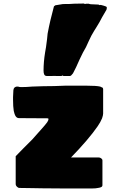

<svg xmlns="http://www.w3.org/2000/svg" viewBox="-20 -1069 663 1089"><path d="M219 -1Q181 -1 161 -2L91 -3Q83 -3 76 -10Q69 -17 69 -24V-183L110 -225Q163 -278 163 -278L226 -349Q231 -355 237 -362Q243 -369 248 -376Q255 -387 255 -393Q255 -398 251 -398L88 -399Q76 -399 69 -409.5Q62 -420 58 -440Q54 -463 54 -505V-518Q55 -524 55 -539Q56 -545 56 -558Q58 -563 58 -566L61 -571Q68 -578 78 -578Q85 -578 89 -576L99 -575Q130 -575 163 -578Q203 -580 225 -580Q288 -580 348 -583H473Q526 -583 548 -578L563 -571Q565 -565 565 -564V-425Q565 -416 559 -398Q550 -376 534 -353Q483 -279 383 -176H539Q547 -176 554 -171Q561 -166 561 -159V-19Q561 -11 554 -8Q550 -5 536 -3Q524 0 500 0H348Q259 0 219 -1ZM227 -668Q227 -718 236 -773Q242 -805 244 -825Q245 -834 247 -847.5Q249 -861 250 -878Q264 -953 286 -1033L294 -1039L337 -1046Q382 -1046 401 -1048L456 -1049L462 -1046Q465 -1048 474 -1048H484Q484 -1048 485.5 -1047Q487 -1046 489 -1046L495 -1045L539 -1043L545 -1040Q549 -1040 549 -1041H552Q569 -1037 579 -1033Q586 -1031 586 -1024Q586 -1022 584 -1014L573 -995L559 -971L544 -943Q534 -925 529 -918Q524 -911 521 -905Q518 -899 514 -894Q498 -869 482 -833Q470 -803 450 -770L432 -733Q410 -682 394 -653Q383 -638 377 -638H359H340L334 -641L329 -638H300Q295 -638 288.5 -638.5Q282 -639 274 -638H246Q235 -638 231 -646Q227 -654 227 -668Z"/></svg>

Font: Sigmar One
Style: Regular
Weight: 400
Designer: Vernon Adams
Foundry: Vernon Adams
Version: Version 2.000